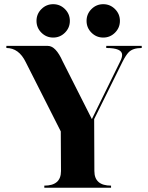

<svg xmlns="http://www.w3.org/2000/svg" viewBox="-20 -879 693 899"><path d="M173.8 -726.1Q150.9 -749 150.9 -781.2Q150.9 -813.5 173.8 -836.4Q196.8 -859.4 229 -859.4Q261.2 -859.4 284.2 -836.4Q307.1 -813.5 307.1 -781.2Q307.1 -749 284.2 -726.1Q261.2 -703.1 229 -703.1Q196.8 -703.1 173.8 -726.1ZM408.2 -726.1Q385.3 -749 385.3 -781.2Q385.3 -813.5 408.2 -836.4Q431.2 -859.4 463.4 -859.4Q495.6 -859.4 518.6 -836.4Q541.5 -813.5 541.5 -781.2Q541.5 -749 518.6 -726.1Q495.6 -703.1 463.4 -703.1Q431.2 -703.1 408.2 -726.1ZM273.4 -591.8 410.2 -321.3 543 -591.8Q551.8 -609.4 551.8 -622.1Q551.8 -654.3 477.5 -654.3V-664.1H643.6V-654.3Q602.5 -654.3 583 -634.8Q569.3 -621.1 552.7 -587.9L420.9 -321.3L421.9 -78.1Q421.9 -9.8 500 -9.8V0H187.5V-9.8Q265.6 -9.8 265.6 -78.1L264.6 -263.7L100.6 -587.9Q68.4 -654.3 9.8 -654.3V-664.1H204.1Q241.2 -664.1 273.4 -591.8Z"/></svg>

Font: spinweradBold
Style: Regular
Weight: 700
Width: 7
Version: Version 0.3 ; ttfautohint (v1.2) -l 8 -r 50 -G 200 -x 14 -D 